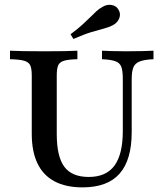

<svg xmlns="http://www.w3.org/2000/svg" viewBox="-20 -787 696 818"><path d="M331.5 11.3Q260.5 11.3 212.1 -14.5Q163.7 -40.3 139.5 -91.1Q115.3 -141.9 115.3 -216.9V-465.3Q115.3 -494.4 108.9 -508.5Q102.4 -522.6 82.7 -528.2Q62.9 -533.9 22.6 -534.7V-571Q62.1 -568.5 169.4 -568.5Q269.4 -568.5 309.7 -571V-534.7Q271.8 -533.9 252.8 -528.2Q233.9 -522.6 227.8 -508.5Q221.8 -494.4 221.8 -465.3V-216.1Q221.8 -120.2 254 -76.6Q286.3 -33.1 358.1 -33.1Q432.3 -33.1 467.7 -81.5Q503.2 -129.8 503.2 -229V-451.6Q503.2 -485.5 496.8 -502.4Q490.3 -519.4 471.4 -526.2Q452.4 -533.1 414.5 -534.7V-571Q429 -570.2 454.8 -569.4Q480.6 -568.5 516.9 -568.5Q560.5 -568.5 589.9 -569.4Q619.4 -570.2 633.9 -571V-534.7Q596 -533.1 575.8 -525.4Q555.6 -517.7 548.4 -500.4Q541.1 -483.1 541.1 -449.2V-224.2Q541.1 -105.6 489.5 -47.2Q437.9 11.3 331.5 11.3ZM292.7 -621 280.6 -641.1Q311.3 -663.7 331 -681.9Q350.8 -700 364.9 -714.1Q379 -728.2 390.7 -739.1Q402.4 -750 416.1 -757.3Q435.5 -769.4 456 -765.7Q476.6 -762.1 485.5 -744.4Q495.2 -728.2 488.3 -709.7Q481.5 -691.1 461.3 -679.8Q444.4 -671 422.6 -665.3Q400.8 -659.7 369.8 -650.4Q338.7 -641.1 292.7 -621Z"/></svg>

Font: Playfair 9pt SemiBold
Style: Regular
Weight: 600
Designer: Claus Eggers Sørensen
Foundry: Claus Eggers Sørensen
Version: Version 2.001;gftools[0.9.30]